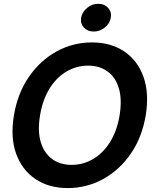

<svg xmlns="http://www.w3.org/2000/svg" viewBox="-20 -958 788 990"><path d="M329.6 11.7Q231.9 11.7 162.8 -34.7Q93.8 -81.1 63.2 -165.3Q32.7 -249.5 51.8 -363.3Q70.8 -477.5 129.2 -562Q187.5 -646.5 272 -692.9Q356.4 -739.3 454.1 -739.3Q551.3 -739.3 620.4 -692.9Q689.5 -646.5 719.7 -562Q750 -477.5 731.4 -363.3Q712.4 -249.5 654.1 -165Q595.7 -80.6 511.2 -34.4Q426.8 11.7 329.6 11.7ZM349.6 -107.9Q408.2 -107.9 459.5 -137.7Q510.7 -167.5 546.9 -224.6Q583 -281.7 596.7 -363.3Q609.9 -445.3 592.8 -502.7Q575.7 -560.1 534.2 -589.8Q492.7 -619.6 434.1 -619.6Q375.5 -619.6 324 -589.8Q272.5 -560.1 236.3 -502.7Q200.2 -445.3 186.5 -363.3Q172.9 -281.7 190.4 -224.6Q208 -167.5 249.3 -137.7Q290.5 -107.9 349.6 -107.9ZM462.9 -795.4Q431.2 -795.4 412.4 -816.2Q393.6 -836.9 398.4 -866.7Q403.8 -896.5 429.4 -917.5Q455.1 -938.5 486.8 -938.5Q518.6 -938.5 537.4 -917.5Q556.2 -896.5 551.3 -866.7Q546.4 -836.9 520.5 -816.2Q494.6 -795.4 462.9 -795.4Z"/></svg>

Font: Inter Display Semi Bold
Style: Italic
Weight: 600
Italic angle: -9.39999°
Designer: Rasmus Andersson
Foundry: rsms
Version: Version 4.000;git-4fc901f